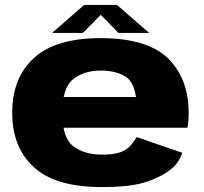

<svg xmlns="http://www.w3.org/2000/svg" viewBox="-20 -752 827 778"><path d="M392.5 6V-125.5Q321.5 -125.5 277 -159.5Q232.5 -192.5 232.5 -294Q232.5 -396.5 276.5 -431Q320.5 -466 388 -466Q457 -466 496.5 -436Q522.5 -413 531 -359H214V-234.5H739.5Q744.5 -261 744.5 -294.5Q744.5 -432.5 661 -515.5Q576 -597.5 387.5 -597.5Q206 -597.5 118 -517.5Q29.5 -437.5 29.5 -295Q29.5 -153.5 118.5 -73.5Q205.5 6 392.5 6ZM392.5 -125.5V6Q493.5 6 552 -9Q609.5 -23.5 656.5 -54.5Q703 -84 718.5 -133L534 -196.5Q519.5 -173 503.5 -156.5Q487 -140.5 461 -133Q435 -125.5 392.5 -125.5ZM191 -618.5H315.5L388.5 -692L460 -618.5H584.5L454 -732H321Z"/></svg>

Font: Anybody SemiExpanded ExtraBold
Style: Regular
Weight: 800
Width: 6
Version: Version 1.113;gftools[0.9.25]